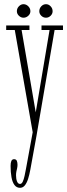

<svg xmlns="http://www.w3.org/2000/svg" viewBox="-20 -645 322 916"><path d="M75.5 251Q59 251 49 237.5Q39 224 34.8 200.5Q30.5 177 30.5 146.5Q30.5 131.5 34.2 123Q38 114.5 47 114.5Q57 114.5 60.2 122.2Q63.5 130 63.5 141Q63.5 149 61.8 157Q60 165 58.2 173.2Q56.5 181.5 56.5 191.5Q56.5 208.5 61.2 220.5Q66 232.5 75.5 232.5Q83.5 232.5 88.5 221.8Q93.5 211 97.2 194.2Q101 177.5 104 160L136 -14L50.5 -502H9.5V-523.5H120.5V-502H83L150.5 -109L216.5 -502H178V-523.5H280.5V-502H240.5L154 3.5L124.5 165.5Q120 190 113.8 209.2Q107.5 228.5 98.2 239.8Q89 251 75.5 251ZM199.5 -560.5Q186.5 -560.5 177 -569.8Q167.5 -579 167.5 -591.5Q167.5 -605 177 -615Q186.5 -625 199.5 -625Q212 -625 221.5 -615Q231 -605 231 -591.5Q231 -579 221.5 -569.8Q212 -560.5 199.5 -560.5ZM92 -560.5Q80 -560.5 70.2 -569.8Q60.5 -579 60.5 -591.5Q60.5 -605 70.2 -615Q80 -625 92 -625Q105 -625 115 -615Q125 -605 125 -591.5Q125 -579 115 -569.8Q105 -560.5 92 -560.5Z"/></svg>

Font: Imbue 48pt Thin
Style: Regular
Weight: 250
Designer: Tyler Finck
Foundry: Etcetera Type Company
Version: Version 1.102